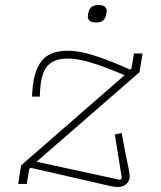

<svg xmlns="http://www.w3.org/2000/svg" viewBox="-20 -729 640 761"><path d="M448 12Q435 12 420.5 9Q406 6 385 1L101 -64L96 -59L86 0H52L64 -74L474 -431Q391 -466 339 -481.5Q287 -497 248 -497Q191 -497 165 -464Q139 -431 138 -346H107L108 -365Q113 -447 145 -487.5Q177 -528 249 -528Q289 -528 341.5 -512.5Q394 -497 457 -470L496 -453L501 -458L511 -517H545L533 -443L125 -88L456 -16L463 -23L435 -196L462 -202L479 -113Q486 -81 490 -60.5Q494 -40 494 -28Q494 -13 481.5 -0.5Q469 12 448 12ZM362 -640Q342 -640 335 -647Q328 -654 328 -663Q328 -669 331 -681Q334 -694 343 -701.5Q352 -709 369 -709Q389 -709 396 -702Q403 -695 403 -686Q403 -680 400 -668Q397 -655 388 -647.5Q379 -640 362 -640Z"/></svg>

Font: IBM Plex Mono ExtraLight
Style: Italic
Weight: 200
Italic angle: -9°
Monospace: yes
Designer: Mike Abbink, Paul van der Laan, Pieter van Rosmalen
Foundry: Bold Monday
Version: Version 2.3